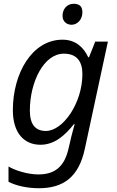

<svg xmlns="http://www.w3.org/2000/svg" viewBox="-20 -756 619 1016"><path d="M186 240C314 240 397 182 429 31L551 -536H484L451 -453H447C424 -502 383 -546 311 -546C149 -546 48 -367 48 -173C48 -53 107 10 194 10C269 10 324 -40 371 -99H375C376 -100 358 -41 350 -1L341 37C318 130 266 167 183 167C126 167 60 146 25 125V206C64 226 121 240 186 240ZM223 -63C166 -63 138 -99 138 -171C138 -321 211 -472 318 -472C389 -472 416 -428 416 -364C416 -210 313 -63 223 -63ZM359 -625C387 -625 416 -650 416 -691C416 -721 401 -736 370 -736C333 -736 311 -707 311 -672C311 -643 332 -625 359 -625Z"/></svg>

Font: BC Sans
Style: Italic
Weight: 400
Italic angle: -12°
Designer: Monotype Design Team
Designer: Province of B.C.
Foundry: Monotype Imaging Inc.
Version: Version 2.000;GOOG;noto-source:20170915:90ef993387c0